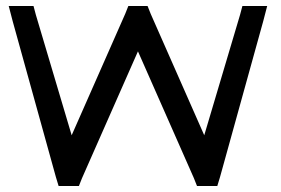

<svg xmlns="http://www.w3.org/2000/svg" viewBox="-20 -603 940 643"><path d="M22.2 -533 9.2 -583H92.2L100.2 -553L220 -150L399.5 -557L409.8 -583H474.2L484.5 -557L664 -150L783.8 -553L791.8 -583H874.8L861.8 -533L716.8 -10L707.7 20H639.8L629.5 -6L442 -431L254.5 -6L244.2 20H176.3L167.2 -10Z"/></svg>

Font: Nordica Plus
Style: NordicaClassicLtExt
Weight: 300
Version: Version 1.01